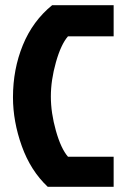

<svg xmlns="http://www.w3.org/2000/svg" viewBox="-20 -720 483 740"><path d="M242 -116H418V0H164Q98 -62 64 -157Q30 -252 30 -345Q30 -453 68 -546Q106 -639 181 -700H418V-580H242Q215 -549 195.5 -480Q176 -411 176 -348Q176 -285 195.5 -216Q215 -147 242 -116Z"/></svg>

Font: Jockey One
Style: Regular
Weight: 400
Designer: TypeTogether
Foundry: TypeTogether
Version: Version 1.002